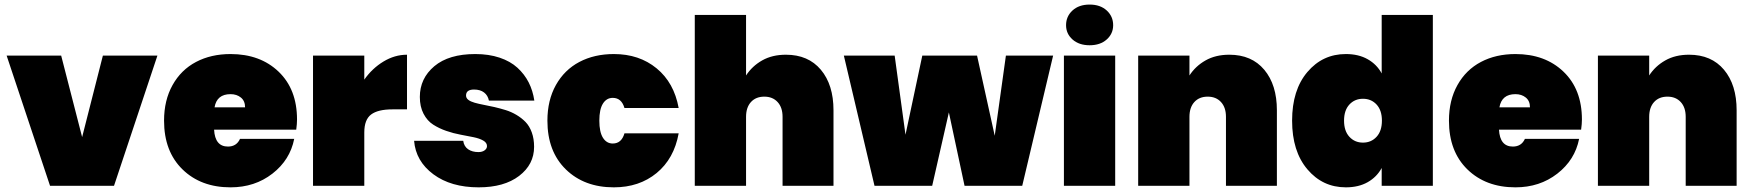

<svg xmlns="http://www.w3.org/2000/svg" viewBox="-20 -805 7591 832"><path d="M8.8 -564H245.1L335.9 -210.9L425.8 -564H662.1L474.1 0H196.8Z M979 -397Q919.4 -397 909.7 -339.8H1042Q1042 -367.7 1023.9 -382.3Q1005.9 -397 979 -397ZM1254.9 -203.1Q1236.8 -111.8 1160.4 -52.5Q1084 6.8 979 6.8Q850.6 6.8 770.8 -71Q690.9 -148.9 690.9 -282.2Q690.9 -370.6 727.8 -436.5Q764.6 -502.4 829.6 -536.6Q894.5 -570.8 979 -570.8Q1107.4 -570.8 1187.3 -494.4Q1267.1 -418 1267.1 -287.1Q1267.1 -268.1 1263.7 -243.2H907.7Q911.6 -169.9 967.8 -169.9Q1004.9 -169.9 1020 -203.1Z M1558.6 -231V0H1336.4V-564H1558.6V-460Q1592.8 -508.8 1641.6 -538.3Q1690.4 -567.9 1743.7 -567.9V-331.1H1680.7Q1617.7 -331.1 1588.1 -308.8Q1558.6 -286.6 1558.6 -231Z M2294.4 -168.9Q2294.4 -92.3 2229.5 -42.7Q2164.6 6.8 2054.2 6.8Q1934.1 6.8 1857.9 -49.8Q1781.7 -106.4 1774.4 -194.8H1987.3Q1990.7 -170.4 2008.5 -158.2Q2026.4 -146 2053.2 -146Q2069.8 -146 2080.1 -153.6Q2090.3 -161.1 2090.3 -171.9Q2090.3 -186.5 2074.2 -195.8Q2058.1 -205.1 2032.5 -210.4Q2006.8 -215.8 1975.8 -221.4Q1944.8 -227.1 1913.8 -237.8Q1882.8 -248.5 1857.2 -264.9Q1831.5 -281.2 1815.4 -312Q1799.3 -342.8 1799.3 -384.8Q1799.3 -465.3 1862.1 -518.1Q1924.8 -570.8 2039.6 -570.8Q2098.1 -570.8 2144.8 -555.2Q2191.4 -539.6 2222.2 -511.5Q2252.9 -483.4 2271 -447.8Q2289.1 -412.1 2295.4 -369.1H2098.6Q2094.2 -391.6 2077.6 -404.3Q2061 -417 2034.2 -417Q1999.5 -417 1999.5 -391.1Q1999.5 -379.9 2009.5 -372.3Q2019.5 -364.7 2036.6 -359.9Q2053.7 -355 2075.9 -350.8Q2098.1 -346.7 2122.6 -341.1Q2147 -335.4 2171.4 -327.9Q2195.8 -320.3 2218 -307.1Q2240.2 -293.9 2257.3 -276.4Q2274.4 -258.8 2284.4 -231.2Q2294.4 -203.6 2294.4 -168.9Z M2352.1 -282.2Q2352.1 -370.6 2388.9 -436.5Q2425.8 -502.4 2490.7 -536.6Q2555.7 -570.8 2640.1 -570.8Q2750 -570.8 2825.4 -508.8Q2900.9 -446.8 2920.9 -336.9H2686Q2673.3 -380.9 2635.3 -380.9Q2608.4 -380.9 2592.8 -356.2Q2577.1 -331.5 2577.1 -282.2Q2577.1 -232.9 2592.8 -208Q2608.4 -183.1 2635.3 -183.1Q2673.3 -183.1 2686 -227.1H2920.9Q2900.9 -117.2 2825.4 -55.2Q2750 6.8 2640.1 6.8Q2511.7 6.8 2431.9 -71Q2352.1 -148.9 2352.1 -282.2Z M2990.7 0V-740.2H3212.9V-478Q3239.3 -518.6 3282.7 -543.2Q3326.2 -567.9 3385.7 -567.9Q3482.4 -567.9 3537.1 -502.7Q3591.8 -437.5 3591.8 -327.1V0H3371.1V-298.8Q3371.1 -339.4 3349.6 -362.8Q3328.1 -386.2 3292 -386.2Q3255.4 -386.2 3234.1 -362.8Q3212.9 -339.4 3212.9 -298.8V0Z M3769.5 0 3636.7 -564H3856.9L3903.8 -221.2L3976.6 -564H4213.9L4290.5 -216.8L4338.9 -564H4543.5L4409.7 0H4159.7L4091.8 -317.9L4019.5 0Z M4590.3 0V-564H4812.5V0ZM4599.6 -695.8Q4599.6 -733.9 4627.4 -759.5Q4655.3 -785.2 4701.7 -785.2Q4748 -785.2 4775.9 -759.5Q4803.7 -733.9 4803.7 -695.8Q4803.7 -658.7 4775.6 -633.8Q4747.6 -608.9 4701.7 -608.9Q4655.8 -608.9 4627.7 -633.8Q4599.6 -658.7 4599.6 -695.8Z M5292.5 0V-298.8Q5292.5 -339.4 5271 -362.8Q5249.5 -386.2 5213.4 -386.2Q5176.8 -386.2 5155.5 -362.8Q5134.3 -339.4 5134.3 -298.8V0H4912.1V-564H5134.3V-478Q5160.6 -518.6 5204.1 -543.2Q5247.6 -567.9 5307.1 -567.9Q5403.8 -567.9 5458.5 -502.7Q5513.2 -437.5 5513.2 -327.1V0Z M5812 -570.8Q5867.2 -570.8 5906.7 -548.3Q5946.3 -525.9 5967.3 -486.8V-740.2H6189V0H5967.3V-77.1Q5946.3 -38.1 5906.7 -15.6Q5867.2 6.8 5812 6.8Q5711.4 6.8 5645.3 -71.3Q5579.1 -149.4 5579.1 -282.2Q5579.1 -415 5645.3 -492.9Q5711.4 -570.8 5812 -570.8ZM5945.1 -212.2Q5968.3 -237.3 5968.3 -282.2Q5968.3 -327.1 5945.1 -352.1Q5921.9 -377 5886.2 -377Q5850.6 -377 5827.4 -352.1Q5804.2 -327.1 5804.2 -282.2Q5804.2 -237.3 5827.4 -212.2Q5850.6 -187 5886.2 -187Q5921.9 -187 5945.1 -212.2Z M6546.9 -397Q6487.3 -397 6477.5 -339.8H6609.9Q6609.9 -367.7 6591.8 -382.3Q6573.7 -397 6546.9 -397ZM6822.8 -203.1Q6804.7 -111.8 6728.3 -52.5Q6651.9 6.8 6546.9 6.8Q6418.5 6.8 6338.6 -71Q6258.8 -148.9 6258.8 -282.2Q6258.8 -370.6 6295.7 -436.5Q6332.5 -502.4 6397.5 -536.6Q6462.4 -570.8 6546.9 -570.8Q6675.3 -570.8 6755.1 -494.4Q6835 -418 6835 -287.1Q6835 -268.1 6831.5 -243.2H6475.6Q6479.5 -169.9 6535.6 -169.9Q6572.8 -169.9 6587.9 -203.1Z M7284.7 0V-298.8Q7284.7 -339.4 7263.2 -362.8Q7241.7 -386.2 7205.6 -386.2Q7168.9 -386.2 7147.7 -362.8Q7126.5 -339.4 7126.5 -298.8V0H6904.3V-564H7126.5V-478Q7152.8 -518.6 7196.3 -543.2Q7239.7 -567.9 7299.3 -567.9Q7396 -567.9 7450.7 -502.7Q7505.4 -437.5 7505.4 -327.1V0Z"/></svg>

Font: SVN-Poppins Black
Style: Regular
Weight: 900
Designer: Ninad Kale (Devanagari), Jonny Pinhorn (Latin)
Foundry: Indian Type Foundry
Version: Version 3.002 2017